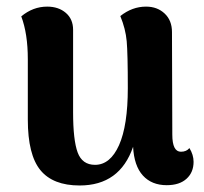

<svg xmlns="http://www.w3.org/2000/svg" viewBox="-20 -551 624 586"><path d="M425.8 -530.8Q460 -530.8 482.4 -509.8Q504.9 -488.8 504.9 -453.1L505.9 -140.1Q505.9 -87.9 532.2 -87.9Q549.3 -87.9 558.1 -99.1Q570.8 -78.6 570.8 -57.1Q570.8 -24.9 549.3 -5.4Q527.8 14.2 488.8 14.2Q442.9 14.2 416 -15.4Q389.2 -44.9 386.2 -103Q345.7 15.1 223.1 15.1Q141.6 15.1 103.3 -31.7Q64.9 -78.6 64.9 -186V-370.1Q64.9 -448.2 44.9 -501Q80.6 -530.8 124 -530.8Q158.7 -530.8 180.9 -511.7Q203.1 -492.7 203.1 -460V-208Q203.1 -123.5 217 -85.7Q231 -47.9 270 -47.9Q316.4 -47.9 343.3 -107.9Q370.1 -168 370.1 -282.2Q370.1 -387.7 366.7 -425.3Q363.3 -462.9 347.2 -502Q383.3 -530.8 425.8 -530.8Z"/></svg>

Font: Arima
Style: Bold
Weight: 700
Designer: Joana Correia and Natanael Gama
Foundry: NDISCOVER
Version: Version 1.100;Glyphs 3.1.2 (3151)